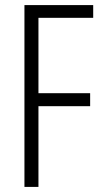

<svg xmlns="http://www.w3.org/2000/svg" viewBox="-20 -734 406 754"><path d="M131 0V-317H334V-368H131V-664H346V-714H76V0Z"/></svg>

Font: Noto Sans Thai Looped ExtraCondensed Light
Style: Regular
Weight: 300
Width: 2
Designer: Sasikarn Vongin, Ben Mitchell
Foundry: The Fontpad Ltd
Version: Version 1.001